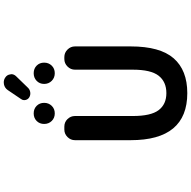

<svg xmlns="http://www.w3.org/2000/svg" viewBox="-17 -1122 1034 1040"><g transform="rotate(-90 500.0 -602.0)"><path d="M515.6 -104.5Q260.7 -104.5 260.7 -411.1V-712.9Q260.7 -736.3 277.8 -753.4Q294.9 -770.5 318.4 -770.5H334Q358.4 -770.5 375 -753.4Q391.6 -736.3 391.6 -712.9V-399.4Q391.6 -301.8 423.3 -259.8Q455.1 -217.8 515.6 -217.8Q577.1 -217.8 609.9 -259.8Q642.6 -301.8 642.6 -399.4V-712.9Q642.6 -736.3 659.7 -753.4Q676.8 -770.5 700.2 -770.5H710.9Q734.4 -770.5 751.5 -753.4Q768.6 -736.3 768.6 -712.9V-411.1Q768.6 -252 704.1 -178.2Q639.6 -104.5 515.6 -104.5ZM446.8 -838.9Q430.7 -822.3 405.8 -822.3Q380.9 -822.3 364.7 -838.9Q348.6 -855.5 348.6 -879.9Q348.6 -904.3 364.7 -920.4Q380.9 -936.5 405.8 -936.5Q430.7 -936.5 446.8 -920.4Q462.9 -904.3 462.9 -879.9Q462.9 -855.5 446.8 -838.9ZM492.2 -960.9Q481.4 -967.8 478.5 -980.5Q477.5 -984.4 477.5 -988.3Q477.5 -997.1 483.4 -1004.9L532.2 -1077.1Q543.9 -1093.8 563.5 -1097.7Q568.4 -1098.6 574.2 -1098.6Q587.9 -1098.6 599.6 -1090.8Q615.2 -1081.1 617.2 -1062.5Q618.2 -1060.5 618.2 -1057.6Q618.2 -1043 606.4 -1031.2L543.9 -966.8Q534.2 -957 519.5 -955.1Q504.9 -953.1 492.2 -960.9ZM664.6 -838.9Q648.4 -822.3 623.5 -822.3Q598.6 -822.3 582 -838.9Q565.4 -855.5 565.4 -879.9Q565.4 -904.3 582 -920.4Q598.6 -936.5 623.5 -936.5Q648.4 -936.5 664.6 -920.4Q680.7 -904.3 680.7 -879.9Q680.7 -855.5 664.6 -838.9Z"/></g></svg>

Font: Gen Jyuu Gothic Monospace Bold
Style: Bold
Weight: 700
Designer: [Source Han Sans]
Ryoko NISHIZUKA  (kana & ideographs); Paul D. Hunt (Latin, Greek & Cyrillic); Wenlong ZHANG  (bopomofo
Version: Version 1.002.20150607